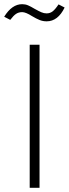

<svg xmlns="http://www.w3.org/2000/svg" viewBox="-27 -898 329 918"><path d="M162 0H115V-684H162ZM126 -821Q96 -840 79 -840Q62 -840 49.5 -831.5Q37 -823 22 -803L-7 -818Q30 -878 79 -878Q94 -878 107 -872.5Q120 -867 140 -855Q158 -845 170.5 -839.5Q183 -834 196 -834Q212 -834 224.5 -843.5Q237 -853 253 -877L282 -862Q250 -796 196 -796Q178 -796 162 -802.5Q146 -809 126 -821Z"/></svg>

Font: FiraGO ExtraLight
Style: Regular
Weight: 200
Designer: bBox Type
Foundry: bBox Type GmbH
Version: Version 1.001